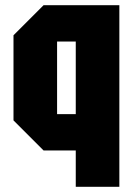

<svg xmlns="http://www.w3.org/2000/svg" viewBox="-20 -580 514 740"><path d="M440 -560V140H272V0H148L32 -116V-444L148 -560ZM272 -420H200V-140H272Z"/></svg>

Font: Tektur Condensed
Style: Bold
Weight: 700
Width: 3
Designer: Adam Jagosz
Foundry: Adam Jagosz
Version: Version 1.005;gftools[0.9.30]